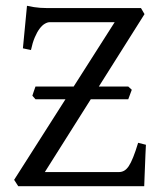

<svg xmlns="http://www.w3.org/2000/svg" viewBox="-20 -643 563 663"><path d="M422.9 -300.3H293.5L134.8 -48.8H390.1Q400.4 -48.8 408.7 -53.5Q417 -58.1 424.6 -69.3Q432.1 -80.6 439.9 -100.1Q447.8 -119.6 457 -149.9L483.9 -143.1Q482.9 -127.4 482.2 -108.4Q481.4 -89.4 480.7 -70.1Q480 -50.8 479.2 -32.5Q478.5 -14.2 478 0H43L28.8 -22L206.1 -300.3H102.5L91.8 -312.5Q94.2 -319.8 96.9 -328.1Q99.6 -336.4 102.5 -344.2H234.4L376 -566.4H151.9Q144 -566.4 134.8 -561Q125.5 -555.7 116.7 -543.9Q107.9 -532.2 100.1 -513.9Q92.3 -495.6 86.9 -470.2L59.1 -476.1L73.2 -623Q86.4 -620.1 97.4 -618.4Q108.4 -616.7 118.9 -616Q129.4 -615.2 140.6 -615.2H466.8L479 -594.2L321.3 -344.2H422.9L435.1 -333Z"/></svg>

Font: Gentium Unicode
Style: Regular
Weight: 400
Version: Version 1.009